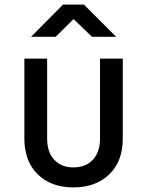

<svg xmlns="http://www.w3.org/2000/svg" viewBox="-20 -805 640 835"><path d="M299 10Q202 10 144 -47Q86 -104 86 -202V-550H185V-202Q185 -144 215.5 -110.5Q246 -77 299 -77Q353 -77 384 -110.5Q415 -144 415 -202V-550H514V-202Q514 -104 455.5 -47Q397 10 299 10ZM115 -645 254 -785H345L485 -645H380L300 -722L222 -645Z"/></svg>

Font: JetBrainsMono NFM Medium
Style: Regular
Weight: 500
Monospace: yes
Designer: Philipp Nurullin, Konstantin Bulenkov
Foundry: JetBrains
Version: Version 2.304; ttfautohint (v1.8.4.7-5d5b);Nerd Fonts 3.3.0